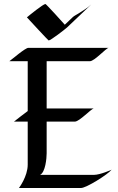

<svg xmlns="http://www.w3.org/2000/svg" viewBox="-20 -943 593 963"><path d="M540 -92C541 -92 482 -66 452 -66H181C208 -79 214 -150 214 -174V-333H355C379 -333 437 -398 451 -399H214V-636H431C454 -636 512 -702 525 -703H122C107 -703 42 -647 27 -636H119V-386C96 -369 73 -351 50 -333H119V-117C119 -58 75 0 75 0H386C413 0 521 -68 540 -92ZM438 -921C419 -903 395 -889 373 -875C365 -870 353 -864 346 -858L305 -819C297 -829 211 -923 208 -923C197 -923 128 -867 115 -856C124 -846 222 -740 224 -740C234 -740 305 -795 316 -805Z"/></svg>

Font: Fondamento
Style: Regular
Weight: 400
Designer: Astigmatic (AOETI)
Foundry: Astigmatic (AOETI)
Version: Version 1.001